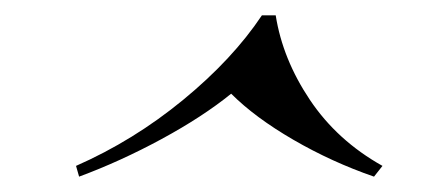

<svg xmlns="http://www.w3.org/2000/svg" viewBox="-20 -548 573 250"><path d="M281 -426Q244 -396 190.5 -367Q137 -338 83 -318L79 -332Q154 -365 218.5 -418Q283 -471 321 -528H339Q348 -471 383.5 -418Q419 -365 478 -332L467 -318Q412 -337 362 -366Q312 -395 281 -426Z"/></svg>

Font: Playfair Display Medium
Style: Italic
Weight: 500
Italic angle: -14°
Designer: Claus Eggers Sørensen
Foundry: Claus Eggers Sørensen
Version: Version 1.203